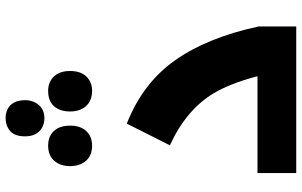

<svg xmlns="http://www.w3.org/2000/svg" viewBox="-210 -834 1045 664"><g transform="rotate(-90 312.0 -502.5)"><path d="M45 -134H380Q367 -183 352 -221Q337 -259 320 -287Q293 -332 248.5 -370Q204 -408 141 -437L216 -586Q356 -531 435 -419Q514 -307 552 -130V0H45ZM235 -871Q208 -871 190 -888Q172 -905 172 -938Q172 -973 190 -989Q208 -1005 235 -1005Q264 -1005 280.5 -987.5Q297 -970 297 -938Q297 -910 280.5 -890.5Q264 -871 235 -871ZM140 -706Q106 -706 87.5 -727Q69 -748 69 -782Q69 -816 87.5 -837Q106 -858 140 -858Q172 -858 190.5 -838Q209 -818 209 -782Q209 -746 190 -726Q171 -706 140 -706ZM329 -706Q296 -706 277 -726.5Q258 -747 258 -782Q258 -817 276 -837.5Q294 -858 329 -858Q360 -858 379 -838Q398 -818 398 -782Q398 -746 379 -726Q360 -706 329 -706Z"/></g></svg>

Font: Noto Kufi Arabic ExtraBold
Style: Regular
Weight: 800
Designer: Monotype Design Team, David Williams, Khaled Hosny
Foundry: Google LLC
Version: Version 2.109; ttfautohint (v1.8.4.7-5d5b)